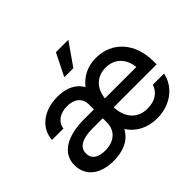

<svg xmlns="http://www.w3.org/2000/svg" viewBox="-162 -958 1200 1200"><g transform="rotate(-45 438.0 -358.5)"><path d="M228.5 7.3C314.5 7.3 381.3 -21 417 -86.9C456.5 -25.9 523.4 11.7 609.9 11.7C726.1 11.7 817.9 -57.1 837.4 -156.7H738.3C723.6 -107.9 678.7 -74.2 611.3 -74.2C521 -74.2 469.2 -137.2 465.8 -230H845.2V-257.8C845.2 -417 750.5 -527.3 604 -527.3C531.2 -527.3 471.7 -496.1 430.7 -443.8C401.9 -495.1 345.7 -525.9 264.2 -525.9C137.2 -525.9 53.7 -453.1 49.3 -358.4H150.4C154.3 -405.8 199.2 -441.4 265.1 -441.4C330.6 -441.4 369.1 -405.3 369.1 -355.5V-308.1H284.2C131.3 -308.1 36.6 -252 36.6 -147.5C36.6 -54.7 106.9 7.3 228.5 7.3ZM276.9 -230H369.1V-192.9C369.1 -129.4 327.1 -75.7 236.3 -75.7C176.3 -75.7 139.2 -99.6 139.2 -148.9C139.2 -201.2 187.5 -230 276.9 -230ZM744.1 -308.1H466.8C475.1 -390.1 527.3 -441.4 605 -441.4C683.1 -441.4 735.8 -390.1 744.1 -308.1ZM454.1 -729 380.4 -581.1H460.4L564 -729Z"/></g></svg>

Font: Inteeer Medium
Style: Regular
Weight: 500
Designer: Rasmus Andersson
Foundry: rsms
Version: Version 4.001;Glyphs 3.4 (3402)